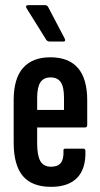

<svg xmlns="http://www.w3.org/2000/svg" viewBox="-20 -718 389 744"><path d="M178 6Q104 6 68.5 -36Q33 -78 33 -166V-330Q33 -414 69.5 -455Q106 -496 175 -496Q246 -496 282 -454.5Q318 -413 318 -329V-234Q318 -224 309 -224H124V-163Q124 -115 136.5 -93.5Q149 -72 178 -72Q204 -72 215.5 -86.5Q227 -101 226 -131Q224 -142 233 -142H303Q311 -142 311 -133Q313 -64 279 -29Q245 6 178 6ZM124 -292H228V-339Q228 -381 215.5 -399.5Q203 -418 176 -418Q149 -418 136.5 -399Q124 -380 124 -339ZM173 -557Q164 -557 159 -564L83 -686Q80 -691 81.5 -694.5Q83 -698 88 -698H155Q163 -698 167 -690L231 -568Q233 -563 232 -560Q231 -557 225 -557Z"/></svg>

Font: Sofia Sans Extra Condensed SemiBold
Style: Regular
Weight: 600
Designer: Botio Nikoltchev, Ani Petrova
Foundry: lettersoup
Version: Version 4.101